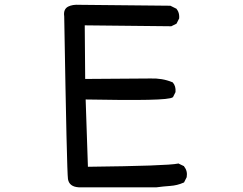

<svg xmlns="http://www.w3.org/2000/svg" viewBox="-20 -796 1040 822"><path d="M316.9 5.9Q276.4 3.4 271 -29.3Q268.6 -44.4 264.6 -216.3Q260.7 -388.2 254.9 -726.1Q250.5 -756.3 271.5 -767.6Q290.5 -777.3 319.8 -775.4L708 -771.5H709.5L710.4 -771L733.9 -759.3L735.4 -758.8L735.8 -757.8Q740.2 -752.4 742.9 -746.3Q745.6 -740.2 746.6 -733.2Q747.6 -726.1 747.1 -718.3V-717.3L746.6 -716.3L736.8 -696.8L735.8 -694.8L733.9 -693.8L714.4 -684.1L713.4 -683.6H711.9L342.8 -687.5L344.7 -458L624 -460Q648.9 -460.9 672.4 -457Q695.8 -453.1 718.3 -443.8L719.2 -443.4L720.2 -442.4Q733.4 -426.8 731.4 -402.8V-401.9L731 -400.9L721.2 -381.3L720.7 -379.9L719.2 -379.4Q708 -370.6 614.5 -368.7Q521 -366.7 346.7 -370.1L356.4 -82Q696.3 -85.9 742.2 -95.7L744.1 -96.2L745.6 -95.2L766.1 -85.4L767.6 -85L768.1 -83.5Q783.7 -64 779.3 -38.1V-37.1L778.8 -36.6L769 -17.1L768.1 -15.1L766.1 -14.2Q738.8 -2 708.5 0Q679.2 2 650.4 5.9H649.9H649.4H317.4Z"/></svg>

Font: NaikaiFont
Style: SemiBold
Weight: 600
Version: Version 1.89